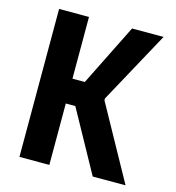

<svg xmlns="http://www.w3.org/2000/svg" viewBox="-108 -822 837 915"><g transform="rotate(15 310.0 -365.0)"><path d="M218.5 0V-303H265.5L432.5 0H594.5L392.5 -365.5V-374.5L586.5 -730H431L279.5 -425.5H218.5V-730H71V0Z"/></g></svg>

Font: Monaspace Neon
Style: Bold
Weight: 700
Designer: Riley Cran & the Lettermatic Team
Foundry: Lettermatic
Version: Version 1.200 (Monaspace Neon)